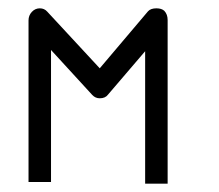

<svg xmlns="http://www.w3.org/2000/svg" viewBox="-20 -490 526 461"><path d="M102.5 -53H48.5V-441Q48.5 -453 56.5 -461.5Q64.5 -470 75.5 -470Q86.5 -470 93.5 -462L219.5 -326L335.5 -463Q342 -470 355.5 -470Q368 -470 374.5 -464Q382.5 -455.5 382.5 -442V-49H328.5V-367L239.5 -263Q233 -254 219.5 -254Q209 -254 201.5 -262L102.5 -370Z"/></svg>

Font: 3270 Nerd Font Mono SemCond
Style: Regular
Weight: 400
Monospace: yes
Version: Version 3.0.1;Nerd Fonts 3.1.1